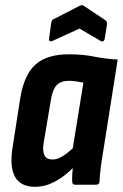

<svg xmlns="http://www.w3.org/2000/svg" viewBox="-20 -711 473 739"><path d="M115 8Q59 8 37.5 -31Q16 -70 29 -147L58 -334Q73 -424 117 -463Q161 -502 245 -502Q299 -502 343 -493Q387 -484 433 -482L377 -127Q371 -92 367.5 -63.5Q364 -35 363 -12Q362 0 350 0H269Q258 0 258 -12Q257 -24 258 -37.5Q259 -51 260 -64Q226 -30 189.5 -11Q153 8 115 8ZM182 -97Q200 -97 219 -108.5Q238 -120 260 -140L301 -393Q287 -396 272.5 -398Q258 -400 245 -400Q214 -400 198 -383Q182 -366 176 -327L148 -161Q143 -130 151 -113.5Q159 -97 182 -97ZM181 -553Q175 -551 171.5 -553Q168 -555 169 -562L177 -623Q179 -630 180.5 -633Q182 -636 188 -638L287 -689Q296 -693 302 -689L383 -635Q393 -629 392 -618L383 -562Q382 -555 377.5 -552.5Q373 -550 368 -553L286 -601Z"/></svg>

Font: Sofia Sans Condensed ExtraBold
Style: Italic
Weight: 800
Italic angle: -9°
Version: Version 4.100